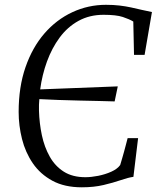

<svg xmlns="http://www.w3.org/2000/svg" viewBox="-20 -771 664 798"><path d="M320 7.5Q248 7.5 197.8 -19.8Q147.5 -47 116.5 -92.2Q85.5 -137.5 71.5 -193.2Q57.5 -249 57.5 -306Q57.5 -409.5 86 -491.8Q114.5 -574 164.5 -631.8Q214.5 -689.5 280.5 -720.2Q346.5 -751 420.5 -751Q451 -751 476.8 -748Q502.5 -745 525.2 -740Q548 -735 569.2 -730Q590.5 -725 611.5 -721L581 -543H537L534 -681.5Q517.5 -691.5 490.2 -700.5Q463 -709.5 410.5 -709.5Q352 -709.5 306.2 -684.2Q260.5 -659 228 -615Q195.5 -571 175.2 -515.2Q155 -459.5 147 -399.5L469.5 -412L456.5 -349.5Q431.5 -350.5 393.5 -351.2Q355.5 -352 311.5 -353Q267.5 -354 223.8 -355.5Q180 -357 143.5 -359Q142.5 -347 142 -335.5Q141.5 -324 142 -311Q143.5 -258.5 154 -209Q164.5 -159.5 186.8 -120Q209 -80.5 245.2 -57.5Q281.5 -34.5 335 -34.5Q359 -34.5 388 -40.2Q417 -46 442.2 -57.2Q467.5 -68.5 479.5 -85Q483.5 -98 487.5 -112Q491.5 -126 495.5 -140.2Q499.5 -154.5 503.2 -169Q507 -183.5 510.5 -197H554L534.5 -36Q512.5 -33 481.5 -22.2Q450.5 -11.5 410.2 -2Q370 7.5 320 7.5Z"/></svg>

Font: Merriweather 60pt Light
Style: Italic
Weight: 300
Italic angle: -7.8°
Version: Version 2.101